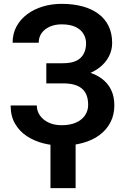

<svg xmlns="http://www.w3.org/2000/svg" viewBox="-20 -740 652 988"><path d="M322.3 -340.8H218.3V-414.6H304.2Q346.7 -414.6 372.6 -427.2Q398.4 -439.9 410.6 -463.1Q422.9 -486.3 422.9 -517.1Q422.9 -543.5 409.4 -565.9Q396 -588.4 368.2 -601.6Q340.3 -614.7 296.9 -614.7Q264.2 -614.7 237.3 -603.3Q210.4 -591.8 194.8 -570.6Q179.2 -549.3 179.2 -520H44.9Q44.9 -566.9 64.9 -603.8Q85 -640.6 119.9 -666.7Q154.8 -692.9 200.4 -706.5Q246.1 -720.2 296.9 -720.2Q356 -720.2 404.1 -707.3Q452.1 -694.3 486.3 -668.9Q520.5 -643.6 538.8 -606Q557.1 -568.4 557.1 -518.6Q557.1 -481.9 540.5 -449.7Q523.9 -417.5 492.9 -393.1Q461.9 -368.7 418.7 -354.7Q375.5 -340.8 322.3 -340.8ZM218.3 -383.3H322.3Q380.9 -383.3 426.5 -371.1Q472.2 -358.9 503.7 -335.4Q535.2 -312 551.8 -277.6Q568.4 -243.2 568.4 -198.7Q568.4 -148.9 548.3 -110.4Q528.3 -71.8 491.9 -44.9Q455.6 -18.1 405.8 -4.4Q356 9.3 296.9 9.3Q249 9.3 202.4 -2.7Q155.8 -14.6 117.9 -39.6Q80.1 -64.5 57.4 -103.5Q34.7 -142.6 34.7 -197.3H169.4Q169.4 -168.9 185.5 -145.8Q201.7 -122.6 230.5 -109.1Q259.3 -95.7 296.9 -95.7Q340.3 -95.7 370.8 -109.1Q401.4 -122.6 417.5 -146.5Q433.6 -170.4 433.6 -199.7Q433.6 -229.5 425.3 -250.5Q417 -271.5 400.6 -284.9Q384.3 -298.3 360.1 -304.7Q335.9 -311 304.2 -311H218.3ZM369.1 -39.1V228H239.7V-39.1Z"/></svg>

Font: Roboto SemiBold
Style: Regular
Weight: 600
Designer: Christian Robertson
Foundry: Google
Version: Version 3.009; 2024